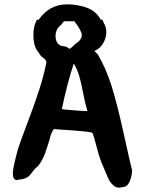

<svg xmlns="http://www.w3.org/2000/svg" viewBox="-20 -842 668 885"><path d="M39 -43Q39 -68 63 -156Q77 -198 108 -279.5Q139 -361 161 -429Q183 -497 194 -556Q191 -568 178.5 -576Q166 -584 159 -599Q134 -624 134 -681Q134 -714 144 -738L150 -751H158Q208 -822 289 -822Q319 -822 351 -815Q410 -803 437 -763L445 -751H452L460 -733Q470 -716 470 -694Q470 -669 457 -645.5Q444 -622 426 -613L415 -607L431 -591Q468 -528 493.5 -448Q519 -368 549.5 -229.5Q580 -91 589 -56Q588 -29 577.5 -5Q567 19 548 20Q537 23 529 23Q514 23 502 12Q490 1 484 -10Q478 -21 468 -45Q458 -69 455 -76Q441 -105 427 -159Q413 -213 407 -228Q404 -233 361 -237Q318 -241 276 -243.5Q234 -246 234 -247H235L233 -248Q226 -248 218 -229Q210 -210 210 -204Q209 -201 201 -175Q193 -149 187 -133Q181 -117 169.5 -97Q158 -77 146 -69Q138 -61 128.5 -48.5Q119 -36 113.5 -30.5Q108 -25 96 -20Q84 -15 67 -14Q61 -12 58 -12Q39 -12 39 -43ZM236 -674Q236 -656 245.5 -643Q255 -630 273 -629Q285 -628 292 -622.5Q299 -617 300 -617Q305 -617 328 -640Q357 -658 357 -681Q357 -699 323 -744H275L261 -727Q236 -709 236 -674ZM265 -339Q266 -338 315 -334Q364 -330 379 -330H383Q372 -366 363 -414Q354 -462 345 -492.5Q336 -523 320 -549Q290 -459 265 -339Z"/></svg>

Font: NaniFont Regular
Style: Regular
Weight: 400
Designer: Nanigashitei
Version: Version 1.036